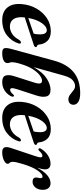

<svg xmlns="http://www.w3.org/2000/svg" viewBox="499 -1267 778 1816"><g transform="rotate(90 888.0 -359.0)"><path d="M391.5 -147.5Q371.5 -81.5 314.5 -36.2Q257.5 9 170 9Q90.5 9 50.5 -40.8Q10.5 -90.5 19 -177.5Q25.5 -253 61 -315Q96.5 -377 152.5 -413.8Q208.5 -450.5 276 -450.5Q337 -450.5 367.5 -417.8Q398 -385 401.5 -338.5Q403.5 -323 415.5 -320.5Q424.5 -318.5 425.5 -310Q426.5 -296.5 405 -289.5Q388.5 -284 357.5 -273.8Q326.5 -263.5 288.8 -251.2Q251 -239 213.2 -226.5Q175.5 -214 145 -204.5Q145 -202.5 144.5 -200.5Q137 -134 160 -98.8Q183 -63.5 231.5 -63.5Q267 -63.5 300.2 -84.8Q333.5 -106 358 -152.5Q373.5 -170.5 384 -168Q395.5 -165 391.5 -147.5ZM266 -412.5Q231 -412.5 197.8 -364.5Q164.5 -316.5 150 -237.5Q186.5 -250 228.5 -264.2Q270.5 -278.5 298.5 -288.5Q305 -313 305.5 -350Q305.5 -378.5 295.5 -395.5Q285.5 -412.5 266 -412.5Z M589.5 -180Q576.5 -141.5 572.5 -118.8Q568.5 -96 568.5 -82.5Q568.5 -70.5 572.5 -61Q576.5 -51.5 576.5 -39.5Q576.5 -17 551.8 -4Q527 9 481 9Q442.5 9 436.5 -10.8Q430.5 -30.5 443 -77L554.5 -484.5Q587.5 -604 662.5 -666.2Q737.5 -728.5 862.5 -728.5Q916.5 -728.5 943.8 -710.5Q971 -692.5 971 -665Q971 -644.5 957.8 -630.8Q944.5 -617 920.5 -617Q896 -617 875.2 -632.8Q854.5 -648.5 835 -664.2Q815.5 -680 794 -680Q764.5 -680 738.2 -657Q712 -634 695.5 -576L615 -288.5Q666 -376.5 723 -412.2Q780 -448 829 -448Q881 -448 891.8 -410.2Q902.5 -372.5 882.5 -312L824 -131.5Q812 -94.5 814.2 -80.2Q816.5 -66 829.5 -66Q838.5 -66 849 -72.2Q859.5 -78.5 874.5 -96Q881.5 -103.5 886.5 -102.5Q892.5 -101.5 894.2 -93.5Q896 -85.5 888.5 -71Q868.5 -34.5 834.5 -12.8Q800.5 9 754.5 9Q706.5 9 695.2 -21.2Q684 -51.5 700.5 -104L760 -291Q773.5 -333 768.8 -350.2Q764 -367.5 742.5 -367.5Q721 -367.5 692.5 -346.2Q664 -325 636.5 -283.2Q609 -241.5 589.5 -180Z M1316.5 -147.5Q1296.5 -81.5 1239.5 -36.2Q1182.5 9 1095 9Q1015.5 9 975.5 -40.8Q935.5 -90.5 944 -177.5Q950.5 -253 986 -315Q1021.5 -377 1077.5 -413.8Q1133.5 -450.5 1201 -450.5Q1262 -450.5 1292.5 -417.8Q1323 -385 1326.5 -338.5Q1328.5 -323 1340.5 -320.5Q1349.5 -318.5 1350.5 -310Q1351.5 -296.5 1330 -289.5Q1313.5 -284 1282.5 -273.8Q1251.5 -263.5 1213.8 -251.2Q1176 -239 1138.2 -226.5Q1100.5 -214 1070 -204.5Q1070 -202.5 1069.5 -200.5Q1062 -134 1085 -98.8Q1108 -63.5 1156.5 -63.5Q1192 -63.5 1225.2 -84.8Q1258.5 -106 1283 -152.5Q1298.5 -170.5 1309 -168Q1320.5 -165 1316.5 -147.5ZM1191 -412.5Q1156 -412.5 1122.8 -364.5Q1089.5 -316.5 1075 -237.5Q1111.5 -250 1153.5 -264.2Q1195.5 -278.5 1223.5 -288.5Q1230 -313 1230.5 -350Q1230.5 -378.5 1220.5 -395.5Q1210.5 -412.5 1191 -412.5Z M1391.5 -333.5Q1384 -334 1382.8 -342Q1381.5 -350 1388.5 -360.5Q1413 -400 1450.8 -424Q1488.5 -448 1528 -448Q1554.5 -448 1568.2 -434.5Q1582 -421 1582 -397.5Q1582 -382 1577.8 -363.8Q1573.5 -345.5 1566.5 -323Q1634.5 -448 1714 -448Q1745 -448 1761.2 -425.5Q1777.5 -403 1775.5 -367Q1773 -326 1750.8 -302Q1728.5 -278 1700 -278Q1659 -278 1659 -311.5Q1659 -323 1662 -333.2Q1665 -343.5 1665 -354.5Q1665 -372.5 1650 -372.5Q1626 -372.5 1593 -326Q1560 -279.5 1531.5 -186.5Q1521 -150.5 1515.8 -128.2Q1510.5 -106 1510.5 -89Q1510.5 -70 1520 -61.8Q1529.5 -53.5 1529.5 -43Q1529.5 -24 1497.5 -7.5Q1465.5 9 1419.5 9Q1381.5 9 1373.8 -13.8Q1366 -36.5 1382 -80.5L1456.5 -303.5Q1469.5 -342 1468 -356.5Q1466.5 -371 1453 -371Q1444 -371 1433.2 -364.2Q1422.5 -357.5 1404.5 -338.5Q1397 -332 1391.5 -333.5Z"/></g></svg>

Font: Fraunces 144pt S050 SemiBold
Style: Italic
Weight: 600
Italic angle: -16°
Version: Version 1.000; ttfautohint (v1.8.3)